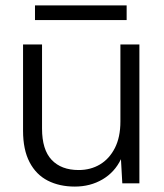

<svg xmlns="http://www.w3.org/2000/svg" viewBox="-20 -676 606 708"><path d="M256 12Q199 12 156 -10Q113 -32 89 -78Q65 -124 65 -194V-512H135V-202Q135 -124 170.5 -86.5Q206 -49 270 -49Q314 -49 348.5 -69.5Q383 -90 403.5 -130Q424 -170 424 -228V-512H494V0H431L426 -89Q403 -41 358 -14.5Q313 12 256 12ZM109 -602V-656H447V-602Z"/></svg>

Font: DM Sans 12pt Light
Style: Regular
Weight: 300
Version: Version 4.004;gftools[0.9.30]